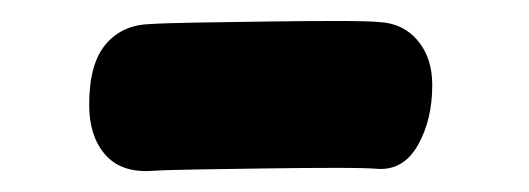

<svg xmlns="http://www.w3.org/2000/svg" viewBox="-20 -413 504 183"><path d="M122 -250Q94 -249 79.5 -266.5Q65 -284 65 -313Q65 -352 80.5 -370.5Q96 -389 122 -390Q137 -391 168.5 -391.5Q200 -392 235.5 -392.5Q271 -393 300.5 -393Q330 -393 341 -392Q364 -391 378 -374.5Q392 -358 392 -332Q392 -299 378.5 -275Q365 -251 341 -252Q330 -253 300.5 -253Q271 -253 235.5 -252.5Q200 -252 168.5 -251.5Q137 -251 122 -250Z"/></svg>

Font: Playpen Sans
Style: Bold
Weight: 700
Designer: Laura Meseguer, Veronika Burian, José Scaglione
Foundry: TypeTogether
Version: Version 1.001